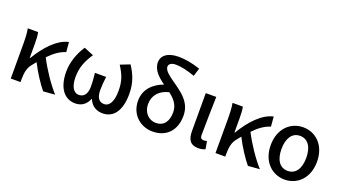

<svg xmlns="http://www.w3.org/2000/svg" viewBox="-63 -1396 3550 1996"><g transform="rotate(20 1711.5 -398.0)"><path d="M449 10 578 0C498 -88 408 -224 353 -332C418 -399 476 -438 535 -455L526 -564C404 -538 289 -413 204 -269H199V-419C199 -469 197 -519 189 -551H75C85 -498 87 -437 87 -394V0H195V-30C195 -106 207 -162 243 -205L281 -252C332 -151 397 -53 449 10Z M802 14C866 14 921 -16 949 -88H953C982 -16 1042 14 1106 14C1226 14 1300 -84 1300 -269C1300 -393 1263 -479 1207 -564L1102 -523C1161 -431 1184 -367 1184 -263C1184 -141 1145 -82 1090 -82C1040 -82 1002 -112 1002 -207C1002 -255 1006 -294 1013 -355H889C896 -294 899 -255 899 -207C899 -116 859 -82 808 -82C751 -82 714 -142 714 -245C714 -352 747 -430 807 -520L700 -564C645 -480 604 -374 604 -266C604 -82 686 14 802 14Z M1658 14C1815 14 1907 -92 1907 -248C1907 -376 1832 -446 1736 -515C1650 -578 1575 -621 1575 -674C1575 -700 1598 -723 1653 -723C1707 -723 1777 -708 1865 -677L1892 -766C1806 -795 1725 -810 1653 -810C1524 -810 1466 -752 1466 -683C1466 -598 1533 -538 1606 -486C1497 -447 1409 -365 1409 -237C1409 -80 1528 14 1658 14ZM1684 -430C1746 -383 1794 -330 1794 -247C1794 -144 1747 -82 1660 -82C1586 -82 1519 -141 1519 -240C1519 -338 1582 -406 1684 -430Z M2165 14C2201 14 2222 7 2241 -2L2226 -88C2214 -84 2202 -82 2193 -82C2167 -82 2152 -93 2152 -126C2152 -246 2157 -408 2160 -551H2044V-133C2044 -41 2074 14 2165 14Z M2714 10 2843 0C2763 -88 2673 -224 2618 -332C2683 -399 2741 -438 2800 -455L2791 -564C2669 -538 2554 -413 2469 -269H2464V-419C2464 -469 2462 -519 2454 -551H2340C2350 -498 2352 -437 2352 -394V0H2460V-30C2460 -106 2472 -162 2508 -205L2546 -252C2597 -151 2662 -53 2714 10Z M3119 14C3258 14 3375 -92 3375 -275C3375 -459 3258 -564 3119 -564C2981 -564 2863 -459 2863 -275C2863 -92 2981 14 3119 14ZM3119 -82C3030 -82 2982 -157 2982 -275C2982 -392 3030 -469 3119 -469C3208 -469 3256 -392 3256 -275C3256 -157 3208 -82 3119 -82Z"/></g></svg>

Font: Noto Sans CJK SC Medium
Style: Regular
Weight: 500
Designer: Ryoko NISHIZUKA 西塚涼子 (kana, bopomofo & ideographs); Paul D. Hunt (Latin, Greek & Cyrillic); Sandoll Communications 산돌커뮤니
Foundry: Adobe
Version: Version 2.004;hotconv 1.0.118;makeotfexe 2.5.65603